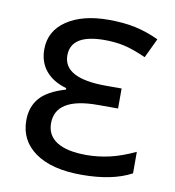

<svg xmlns="http://www.w3.org/2000/svg" viewBox="-68 -607 619 678"><g transform="rotate(10 241.5 -268.0)"><path d="M355 -314.9V-243.2H282.2Q130.9 -243.2 130.9 -150.9Q130.9 -107.4 167 -84.7Q203.1 -62 272.9 -62Q314.5 -62 356.2 -71.5Q397.9 -81.1 446.8 -104V-26.9Q378.9 9.8 268.1 9.8Q160.6 9.8 101.8 -32Q43 -73.7 43 -146Q43 -194.3 70.6 -226.3Q98.1 -258.3 162.1 -276.9V-282.2Q113.8 -295.9 87.9 -327.1Q62 -358.4 62 -403.8Q62 -469.7 118.4 -507.8Q174.8 -545.9 268.1 -545.9Q322.3 -545.9 364.5 -536.9Q406.7 -527.8 449.2 -507.8L416 -438Q367.7 -459.5 335.4 -466.3Q303.2 -473.1 267.1 -473.1Q146 -473.1 146 -397Q146 -314.9 298.8 -314.9Z"/></g></svg>

Font: Noto Sans Southeast Asian
Style: Regular
Weight: 400
Designer: Monotype Design Team
Foundry: Monotype Imaging Inc.
Version: Version 1.06 uh; ttfautohint (v1.4.1)